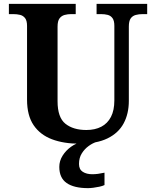

<svg xmlns="http://www.w3.org/2000/svg" viewBox="-20 -734 797 994"><path d="M392 10Q310 10 249 -13Q188 -36 154 -86Q120 -136 120 -218V-600Q120 -627 110 -640Q100 -653 84 -657Q68 -661 48 -661H26V-714H372V-661H349Q330 -661 314 -656.5Q298 -652 288 -638.5Q278 -625 278 -596V-210Q278 -126 318.5 -93.5Q359 -61 427 -61Q472 -61 504.5 -78Q537 -95 554.5 -129Q572 -163 572 -214V-600Q572 -627 562.5 -640Q553 -653 537.5 -657Q522 -661 502 -661H480V-714H742V-661H719Q699 -661 682.5 -656.5Q666 -652 656.5 -638.5Q647 -625 647 -596V-212Q647 -145 620 -95Q593 -45 536.5 -17.5Q480 10 392 10ZM436 240Q363 240 325 213.5Q287 187 287 130Q287 99 304 72Q321 45 347.5 26Q374 7 405 0H482Q461 6 439.5 21.5Q418 37 403.5 60Q389 83 389 115Q389 143 408.5 155.5Q428 168 458 168Q472 168 487.5 166Q503 164 521 160V224Q511 229 495 232.5Q479 236 463 238Q447 240 436 240Z"/></svg>

Font: Noto Serif Khmer
Style: Bold
Weight: 700
Version: Version 2.003